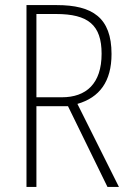

<svg xmlns="http://www.w3.org/2000/svg" viewBox="-20 -734 507 754"><path d="M203 -714H84V0H123V-317H247L402 0H447L284 -326C371 -351 418 -414 418 -522C418 -665 343 -714 203 -714ZM200 -679C326 -679 379 -636 379 -523C379 -405 318 -352 223 -352H123V-679Z"/></svg>

Font: Noto Sans Gurmukhi Condensed ExtraLight
Style: Regular
Weight: 200
Width: 3
Designer: Jelle Bosma - Monotype Design Team
Foundry: Monotype Imaging Inc.
Version: Version 2.004